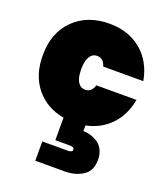

<svg xmlns="http://www.w3.org/2000/svg" viewBox="-152 -675 914 1057"><g transform="rotate(20 304.5 -146.5)"><path d="M20 -282Q20 -415 99.5 -493Q179 -571 308 -571Q418 -571 493.5 -509Q569 -447 589 -337H354Q341 -381 303 -381Q276 -381 260.5 -356Q245 -331 245 -282Q245 -233 260.5 -208Q276 -183 303 -183Q341 -183 354 -227H589Q572 -134 515 -75Q458 -16 373 1V34Q393 34 414 40Q435 46 456 59Q477 72 490 97Q503 122 503 156Q503 221 458 249.5Q413 278 353 278H180V165H330Q356 165 356 149Q356 134 330 134H245V2Q142 -16 81 -91Q20 -166 20 -282Z"/></g></svg>

Font: Poppins Black
Style: Regular
Weight: 900
Designer: Ninad Kale (Devanagari), Jonny Pinhorn (Latin)
Foundry: Indian Type Foundry
Version: Version 3.200;PS 1.000;hotconv 16.6.54;makeotf.lib2.5.65590